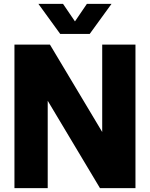

<svg xmlns="http://www.w3.org/2000/svg" viewBox="-20 -970 773 990"><path d="M54.5 0V-740H237.5L536 -241H507V-740H678.5V0H495.5L197 -499H226V0ZM290.5 -795 178 -950H305L378.5 -842H354.5L428 -950H555L442.5 -795Z"/></svg>

Font: Encode Sans SC SemiCondensed ExtraBold
Style: Regular
Weight: 800
Width: 4
Designer: Multiple Designers
Foundry: Impallari Type
Version: Version 3.002